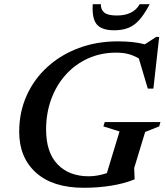

<svg xmlns="http://www.w3.org/2000/svg" viewBox="-20 -878 780 910"><path d="M400.5 -42.5Q442 -42.5 486.5 -57.5L546.5 -255L470 -279L476.5 -299.5H740.5L734.5 -279L668 -252.5L616 -81.5L618 -31.5L617 -27.5Q567 -7.5 506 2.2Q445 12 377 12Q230 12 150.5 -59.8Q71 -131.5 71 -253Q71 -347 106.5 -425.5Q142 -504 205.5 -561.5Q269 -619 354 -650.5Q439 -682 538.5 -682Q572 -682 603.8 -679Q635.5 -676 666.5 -668L720 -703H734.5L707 -458H680.5L638 -601Q614 -615 588.8 -621.8Q563.5 -628.5 530.5 -628.5Q458 -628.5 397.2 -601Q336.5 -573.5 292 -524.2Q247.5 -475 223 -408.5Q198.5 -342 198.5 -264Q198.5 -155.5 253 -99Q307.5 -42.5 400.5 -42.5ZM533.5 -804.5Q612 -804.5 642 -858H689.5Q664.5 -810.5 640.2 -783.5Q616 -756.5 587.5 -745.5Q559 -734.5 521 -734.5Q463 -734.5 439.2 -761.8Q415.5 -789 419.5 -858H458Q457.5 -831.5 474.8 -818Q492 -804.5 533.5 -804.5Z"/></svg>

Font: Newsreader Text SemiBold
Style: Italic
Weight: 600
Italic angle: -17°
Designer: Hugues Gentile
Foundry: Production Type
Version: Version 1.001